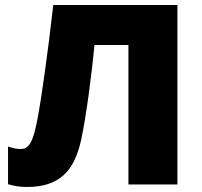

<svg xmlns="http://www.w3.org/2000/svg" viewBox="-20 -734 802 764"><path d="M686 0V-714H192C170 -519 144 -342 134 -287C112 -156 92 -141 60 -141C44 -141 30 -145 12 -151V-1C35 6 59 10 88 10C222 10 277 -60 303 -178C324 -275 346 -449 356 -555H491V0Z"/></svg>

Font: Noto Sans UI Black
Style: Regular
Weight: 900
Designer: Monotype Design Team
Foundry: Monotype Imaging Inc.
Version: Version 1.901